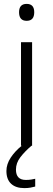

<svg xmlns="http://www.w3.org/2000/svg" viewBox="-20 -749 273 987"><path d="M117 -729Q156 -729 156 -686Q156 -642 117 -642Q78 -642 78 -686Q78 -729 117 -729ZM105 218Q61 218 37 195.5Q13 173 13 130Q13 95 35 61.5Q57 28 92 0H88V-532H145V0H142Q107 30 84.5 59.5Q62 89 62 123Q62 176 113 176Q128 176 140.5 174Q153 172 161 170V210Q150 213 136.5 215.5Q123 218 105 218Z"/></svg>

Font: Noto Sans Canadian Aboriginal Light
Style: Regular
Weight: 300
Designer: Monotype Design Team, Typotheque's Kevin King
Foundry: Monotype Imaging Inc.
Version: Version 2.004; ttfautohint (v1.8.4.7-5d5b)